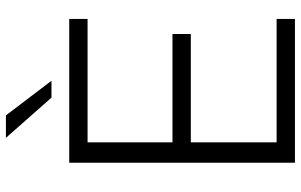

<svg xmlns="http://www.w3.org/2000/svg" viewBox="-204 -813 1017 649"><g transform="rotate(-90 304.5 -488.5)"><path d="M565 0H79V-763H565V-701H148V-414H514V-352H148V-62H565ZM239 -977 356 -823H299L163 -977Z"/></g></svg>

Font: Open Sauce Sans Light
Style: Regular
Weight: 300
Designer: Alfredo Marco Pradil
Foundry: Creative Sauce Fz LLC
Version: Version 1.477